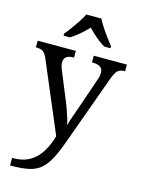

<svg xmlns="http://www.w3.org/2000/svg" viewBox="-145 -846 855 1167"><g transform="rotate(15 282.5 -263.0)"><path d="M38 193Q106 193 149.5 167Q193 141 220 96.5Q247 52 263 -4L78 -441Q65 -472 50.5 -483Q36 -494 7 -494H4V-536H244V-494H241Q211 -494 196 -482.5Q181 -471 181 -446Q181 -438 183 -429Q185 -420 189 -409L262 -231Q272 -208 281.5 -180.5Q291 -153 299 -128Q307 -103 310 -86Q317 -115 328.5 -146Q340 -177 350 -207L417 -402Q422 -414 424 -425.5Q426 -437 426 -445Q426 -471 409.5 -482.5Q393 -494 360 -494H357V-536H565V-494H562Q533 -494 518 -479Q503 -464 486 -416L334 4Q308 77 284 123Q260 169 230.5 194.5Q201 220 157 230Q113 240 47 240H38ZM148 -619Q164 -638 183 -664Q202 -690 220 -717Q238 -744 248 -766H343Q354 -744 371.5 -717Q389 -690 408.5 -664Q428 -638 443 -619V-606H404Q385 -617 365.5 -632Q346 -647 328 -663.5Q310 -680 295 -696Q273 -672 244.5 -647.5Q216 -623 187 -606H148Z"/></g></svg>

Font: Noto Naskh Arabic UI
Style: Regular
Weight: 400
Designer: Monotype Design Team, David Williams, Mohamad Dakak and Nizar Qandah
Foundry: Monotype Imaging Inc.
Version: Version 2.014